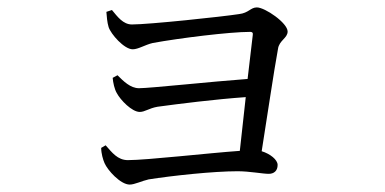

<svg xmlns="http://www.w3.org/2000/svg" viewBox="-20 -508 1040 518"><path d="M357 -206C371 -206 382 -216 405 -220C464 -228 559 -240 643 -246L627 -101C542 -95 376 -76 325 -76C297 -76 282 -97 265 -116L253 -109C253 -94 258 -77 262 -68C270 -49 305 -10 330 -10C343 -10 363 -20 381 -24C444 -34 556 -46 621 -46C653 -46 689 -39 705 -39C719 -39 729 -47 729 -63C729 -77 709 -93 686 -100C700 -187 719 -317 730 -376C733 -399 756 -405 756 -423C756 -446 695 -488 673 -488C656 -488 651 -473 625 -470C580 -463 382 -442 336 -442C312 -442 297 -463 282 -481L267 -476C268 -464 269 -448 273 -435C279 -416 315 -375 338 -375C353 -375 371 -387 392 -392C463 -405 599 -422 655 -422C660 -422 663 -420 662 -414L648 -295C552 -288 384 -270 355 -270C332 -270 313 -289 297 -305L284 -298C285 -285 289 -267 295 -257C305 -238 336 -206 357 -206Z"/></svg>

Font: Source Han Serif CN
Style: Regular
Weight: 400
Designer: Ryoko NISHIZUKA 西塚涼子 (kana & ideographs); Frank Grießhammer (Latin, Greek & Cyrillic); Wenlong ZHANG 张文龙 (bopomofo); San
Foundry: Adobe
Version: Version 2.003;hotconv 1.1.1;makeotfexe 2.6.0